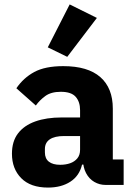

<svg xmlns="http://www.w3.org/2000/svg" viewBox="-20 -836 609 868"><path d="M539 0H457Q430 0 406.5 -13.5Q383 -27 369 -53.5Q355 -80 355 -117V-130L387 -92H351Q339 -41 298 -14.5Q257 12 197 12Q118 12 76 -30.5Q34 -73 34 -141Q34 -197 61.5 -233Q89 -269 139.5 -287Q190 -305 259 -305H342V-338Q342 -376 322 -398.5Q302 -421 255 -421Q211 -421 185 -402Q159 -383 142 -359L54 -437Q86 -484 135 -510.5Q184 -537 266 -537Q377 -537 433.5 -487.5Q490 -438 490 -345V-115H539ZM342 -221H270Q227 -221 205 -206Q183 -191 183 -162V-147Q183 -119 201 -105Q219 -91 252 -91Q277 -91 297 -98Q317 -105 329.5 -120Q342 -135 342 -159ZM418 -755 284 -579 196 -622 295 -816Z"/></svg>

Font: IBM Plex Sans Var
Style: Regular
Weight: 400
Designer: Mike Abbink, Paul van der Laan, Pieter van Rosmalen
Foundry: Bold Monday
Version: Version 3.000